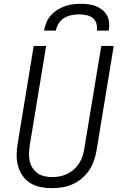

<svg xmlns="http://www.w3.org/2000/svg" viewBox="-20 -975 640 1003"><path d="M252 8Q222 8 193 2.5Q164 -3 140 -17.5Q116 -32 99.5 -55Q83 -78 75 -105.5Q67 -133 67 -163Q67 -193 72 -223L156 -735H221L135 -213Q132 -193 131.5 -172.5Q131 -152 135.5 -132.5Q140 -113 150.5 -97Q161 -81 176.5 -70Q192 -59 212 -54.5Q232 -50 252 -50Q272 -50 291.5 -53.5Q311 -57 330 -66Q349 -75 365 -89Q381 -103 392.5 -120.5Q404 -138 410.5 -157.5Q417 -177 420 -196L509 -735H574L484 -187Q479 -160 470 -134Q461 -108 445 -84.5Q429 -61 407 -42.5Q385 -24 359 -12.5Q333 -1 305.5 3.5Q278 8 252 8ZM210 -815Q214 -836 222 -856.5Q230 -877 245 -894Q260 -911 279 -923Q298 -935 318.5 -942.5Q339 -950 360 -952.5Q381 -955 402 -955Q423 -955 443 -952.5Q463 -950 481.5 -942.5Q500 -935 515 -923Q530 -911 539 -894Q548 -877 550 -856.5Q552 -836 548 -815H486Q489 -834 483.5 -852.5Q478 -871 464 -881.5Q450 -892 431 -896Q412 -900 393 -900Q374 -900 354 -896Q334 -892 316 -881.5Q298 -871 286.5 -852.5Q275 -834 272 -815Z"/></svg>

Font: Iosevka Light Extended Oblique
Style: Regular
Weight: 300
Width: 7
Italic angle: -9°
Monospace: yes
Designer: Belleve Invis
Foundry: Belleve Invis
Version: Version 32.5.0; ttfautohint (v1.8.4)